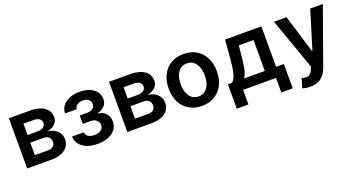

<svg xmlns="http://www.w3.org/2000/svg" viewBox="-50 -1154 3597 1959"><g transform="rotate(-20 1749.0 -174.5)"><path d="M66.1 0V-545.5H295.1Q392 -545.5 448.3 -506.7Q504.6 -468 504.6 -398.8Q504.6 -353 472.8 -324Q441.1 -295.1 386.4 -285.2Q429.3 -281.6 461.8 -263.5Q494.3 -245.4 512.8 -215.9Q531.2 -186.4 531.2 -148.1Q531.2 -103 507.6 -69.8Q484 -36.6 439.1 -18.3Q394.2 0 330.3 0ZM186.4 -101.2H330.3Q365.8 -101.2 386 -118.1Q406.2 -134.9 406.2 -164.1Q406.2 -197.8 386 -217.2Q365.8 -236.5 330.3 -236.5H186.4ZM186.4 -319.6H297.6Q323.9 -319.6 342.7 -327.2Q361.5 -334.9 371.4 -348.9Q381.4 -362.9 381.4 -382.5Q381.4 -410.5 358.5 -426.5Q335.6 -442.5 295.1 -442.5H186.4Z M607.2 -149.5H734.7Q736.5 -119 762.1 -102.3Q787.6 -85.6 828.5 -85.6Q870 -85.6 898.6 -103.9Q927.2 -122.2 927.2 -159.4Q927.2 -181.5 916.2 -198.3Q905.2 -215.2 885.3 -224.4Q865.4 -233.7 838.4 -233.7H755V-324.9H838.4Q878.6 -324.9 899.3 -343.4Q920.1 -361.9 920.1 -389.9Q920.1 -420.1 898.3 -438.9Q876.4 -457.7 838.1 -457.7Q799.7 -457.7 774.3 -440.3Q748.9 -422.9 747.9 -395.6H621.1Q621.8 -443.2 649.7 -478.3Q677.6 -513.5 725 -533Q772.4 -552.6 832 -552.6Q896 -552.6 942.5 -533.4Q989 -514.2 1014.2 -479.9Q1039.4 -445.7 1039.4 -399.5Q1039.4 -355.1 1011.7 -326.2Q984 -297.2 937.1 -284.8V-279.1Q969.5 -277.3 995.4 -260.8Q1021.3 -244.3 1036.6 -216.3Q1051.8 -188.2 1051.8 -151.3Q1051.8 -101.2 1023.1 -64.8Q994.3 -28.4 944.1 -8.9Q893.8 10.7 829.2 10.7Q766.3 10.7 716.8 -8.3Q667.3 -27.3 638.1 -63.2Q609 -99.1 607.2 -149.5Z M1153.4 0V-545.5H1382.5Q1479.4 -545.5 1535.7 -506.7Q1592 -468 1592 -398.8Q1592 -353 1560.2 -324Q1528.4 -295.1 1473.7 -285.2Q1516.7 -281.6 1549.2 -263.5Q1581.7 -245.4 1600.1 -215.9Q1618.6 -186.4 1618.6 -148.1Q1618.6 -103 1595 -69.8Q1571.4 -36.6 1526.5 -18.3Q1481.5 0 1417.6 0ZM1273.8 -101.2H1417.6Q1453.1 -101.2 1473.4 -118.1Q1493.6 -134.9 1493.6 -164.1Q1493.6 -197.8 1473.4 -217.2Q1453.1 -236.5 1417.6 -236.5H1273.8ZM1273.8 -319.6H1384.9Q1411.2 -319.6 1430 -327.2Q1448.9 -334.9 1458.8 -348.9Q1468.8 -362.9 1468.8 -382.5Q1468.8 -410.5 1445.8 -426.5Q1422.9 -442.5 1382.5 -442.5H1273.8Z M1962.7 10.7Q1882.8 10.7 1824.2 -24.5Q1765.6 -59.7 1733.5 -122.9Q1701.3 -186.1 1701.3 -270.6Q1701.3 -355.1 1733.5 -418.7Q1765.6 -482.2 1824.2 -517.4Q1882.8 -552.6 1962.7 -552.6Q2042.6 -552.6 2101.2 -517.4Q2159.8 -482.2 2191.9 -418.7Q2224.1 -355.1 2224.1 -270.6Q2224.1 -186.1 2191.9 -122.9Q2159.8 -59.7 2101.2 -24.5Q2042.6 10.7 1962.7 10.7ZM1963.4 -92.3Q2006.7 -92.3 2035.9 -116.3Q2065 -140.3 2079.4 -180.8Q2093.8 -221.2 2093.8 -271Q2093.8 -321 2079.4 -361.7Q2065 -402.3 2035.9 -426.5Q2006.7 -450.6 1963.4 -450.6Q1919 -450.6 1889.7 -426.5Q1860.4 -402.3 1846.1 -361.7Q1831.7 -321 1831.7 -271Q1831.7 -221.2 1846.1 -180.8Q1860.4 -140.3 1889.7 -116.3Q1919 -92.3 1963.4 -92.3Z M2284.4 158.4V-105.8H2327.8Q2345.2 -119.3 2356.9 -142.6Q2368.6 -165.8 2376.2 -197.6Q2383.9 -229.4 2388.8 -269Q2393.8 -308.6 2397.7 -354.4L2413.4 -545.5H2807.5V-105.8H2892V158.4H2767.8V0H2410.9V158.4ZM2459.9 -105.8H2684.7V-441.8H2524.9L2516.3 -354.4Q2509.2 -267.8 2497.5 -206Q2485.8 -144.2 2459.9 -105.8Z M3067.5 204.5Q3041.2 204.5 3019 200.5Q2996.8 196.4 2983.7 191.1L3013.5 90.9Q3041.5 99.1 3063.6 98.7Q3085.6 98.4 3102.5 85Q3119.3 71.7 3131 40.8L3142 11.4L2944.2 -545.5H3080.6L3206.3 -133.5H3212L3338.1 -545.5H3474.8L3256.4 66.1Q3241.1 109.4 3215.9 140.4Q3190.7 171.5 3154.3 188Q3117.9 204.5 3067.5 204.5Z"/></g></svg>

Font: InterMG SemiBold
Style: Regular
Weight: 600
Designer: Rasmus Andersson
Foundry: rsms
Version: Version 3.019;December 26, 2023;FontCreator 15.0.0.2955 64-b